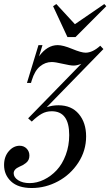

<svg xmlns="http://www.w3.org/2000/svg" viewBox="-48 -692 548 954"><path d="M450.2 -464.8 465.8 -448.2 184.1 -159.2Q211.4 -168.9 242.2 -168.9Q307.1 -168.9 343.5 -125.7Q379.9 -82.5 379.9 -14.2Q379.9 56.6 341.1 116.2Q302.2 175.8 240.2 209Q178.2 242.2 109.9 242.2Q42 242.2 7.1 209.5Q-27.8 176.8 -27.8 127.9Q-27.8 86.4 -4.4 59.3Q19 32.2 49.8 32.2Q70.8 32.2 84.5 46.4Q98.1 60.5 98.1 81.1Q98.1 92.8 93.8 102.1Q89.4 111.3 80.8 117.9Q72.3 124.5 65.7 128.2Q59.1 131.8 48.8 136.2Q20 148.9 20 168.9Q20 189 42.2 203.4Q64.5 217.8 99.1 217.8Q135.3 217.8 170.4 200.7Q205.6 183.6 233.6 153.6Q261.7 123.5 278.8 77.6Q295.9 31.7 295.9 -21Q295.9 -139.2 209 -139.2Q181.6 -139.2 159.4 -126.7Q137.2 -114.3 109.9 -87.9L91.8 -104L356 -375Q334.5 -366.2 317.9 -366.2Q301.3 -366.2 263.7 -375Q226.1 -383.8 209 -383.8Q177.2 -383.8 150.9 -362.3Q124.5 -340.8 109.9 -293L106 -279.8H85.9L143.1 -467.8H163.1L146 -412.1Q186.5 -467.8 238.8 -467.8Q265.1 -467.8 310.5 -449Q356 -430.2 377 -430.2Q412.1 -430.2 450.2 -464.8ZM287.1 -507.8 215.8 -661.1 231.9 -671.9 324.2 -571.8 470.2 -671.9 480 -661.1 327.1 -507.8Z"/></svg>

Font: Flanker Steampunk
Style: Italic
Weight: 400
Italic angle: -12°
Designer: Alexey Kryukov, Leonardo Di Lena
Foundry: Alexey Kryukov, Leonardo Di Lena
Version: 1.210